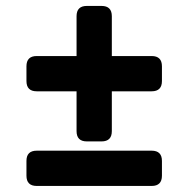

<svg xmlns="http://www.w3.org/2000/svg" viewBox="-20 -695 626 638"><path d="M268.6 -675.3H317.4Q351.6 -675.3 351.6 -641.1V-508.8H483.9Q518.1 -508.8 518.1 -474.6V-425.8Q518.1 -391.6 483.9 -391.6H351.6V-259.3Q351.6 -225.1 317.4 -225.1H268.6Q234.4 -225.1 234.4 -259.3V-391.6H102.1Q67.9 -391.6 67.9 -425.8V-474.6Q67.9 -508.8 102.1 -508.8H234.4V-641.1Q234.4 -675.3 268.6 -675.3ZM102.1 -194.3H483.9Q518.1 -194.3 518.1 -160.2V-111.3Q518.1 -77.1 483.9 -77.1H102.1Q67.9 -77.1 67.9 -111.3V-160.2Q67.9 -194.3 102.1 -194.3Z"/></svg>

Font: Simply Mono
Style: Bold
Weight: 700
Designer: Wojciech Kalinowski "wmk69" (wmk69@o2.pl)
Foundry: Wojciech Kalinowski "wmk69" (wmk69@o2.pl)
Version: Version 1.0.0